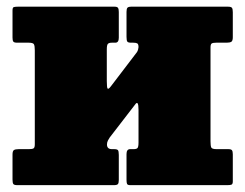

<svg xmlns="http://www.w3.org/2000/svg" viewBox="-20 -540 715 560"><path d="M594 -127.5Q594 -114.5 596.2 -109.8Q598.5 -105 612 -105H646Q654 -105 656.5 -101.8Q659 -98.5 659 -90V-11Q659 -3 655.2 -1.5Q651.5 0 643.5 0H360Q352 0 350.5 -3.8Q349 -7.5 349 -15.5V-90.5Q349 -105 359.5 -105H369.5Q378 -105 381 -108.2Q384 -111.5 384 -124.5V-219.5Q384 -249.5 374 -235L300 -139Q297.5 -135.5 294.8 -130.2Q292 -125 292 -118.5Q292 -105 306.5 -105H313Q321.5 -105 324 -102Q326.5 -99 326.5 -88V-15Q326.5 -6 323.8 -3Q321 0 312.5 0H30.5Q21.5 0 19 -3.2Q16.5 -6.5 16.5 -16V-89Q16.5 -99.5 20.5 -102.2Q24.5 -105 34.5 -105H64.5Q74 -105 77.8 -107.2Q81.5 -109.5 81.5 -119V-393Q81.5 -406 79 -410.8Q76.5 -415.5 63.5 -415.5H29.5Q21 -415.5 18.8 -418.8Q16.5 -422 16.5 -430.5V-509.5Q16.5 -518 20 -519.2Q23.5 -520.5 32 -520.5H314Q322 -520.5 324.2 -517Q326.5 -513.5 326.5 -505V-430Q326.5 -415.5 316.5 -415.5H306.5Q298 -415.5 294.8 -412.2Q291.5 -409 291.5 -396V-303.5Q291.5 -284 294 -281.5Q296.5 -279 304 -289L379.5 -388Q381.5 -391 382.8 -395.8Q384 -400.5 384 -402.5Q384 -411.5 380.2 -413.5Q376.5 -415.5 368.5 -415.5H362Q354 -415.5 351.5 -418.5Q349 -421.5 349 -432.5V-505.5Q349 -514.5 351.8 -517.5Q354.5 -520.5 363 -520.5H645Q654 -520.5 656.5 -517.2Q659 -514 659 -504.5V-431.5Q659 -421 654.8 -418.2Q650.5 -415.5 641 -415.5H611Q601 -415.5 597.5 -413.2Q594 -411 594 -401.5Z"/></svg>

Font: Besley* Narrow Fatface
Style: Regular
Weight: 900
Width: 4
Designer: Owen Earl
Foundry: indestructible type*
Version: Version 3.000; ttfautohint (v1.8.3)